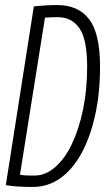

<svg xmlns="http://www.w3.org/2000/svg" viewBox="-20 -730 426 760"><path d="M110 10Q78 10 53.5 8.5Q29 7 3 3L114 -705Q165 -710 207 -710Q290 -710 333 -653.5Q376 -597 376 -466Q376 -363 357 -276Q338 -189 303.5 -125Q269 -61 220 -25.5Q171 10 110 10ZM116 -35Q160 -35 198.5 -68.5Q237 -102 265 -161Q293 -220 309 -298Q325 -376 325 -465Q325 -574 294.5 -618Q264 -662 209 -662Q181 -662 158 -660L59 -38Q74 -36 87 -35.5Q100 -35 116 -35Z"/></svg>

Font: Georama Condensed Light
Style: Italic
Weight: 300
Width: 3
Italic angle: -9°
Designer: Jean-Baptiste Levee
Foundry: Production Type
Version: Version 1.000